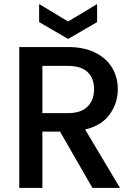

<svg xmlns="http://www.w3.org/2000/svg" viewBox="-20 -927 672 947"><path d="M459 -818 316 -735 173 -818V-907L316 -821L459 -907ZM436 0 276 -278H189V0H75V-695H315Q395 -695 450.5 -667Q506 -639 533.5 -592Q561 -545 561 -487Q561 -419 521.5 -363.5Q482 -308 400 -288L572 0ZM189 -369H315Q379 -369 411.5 -401Q444 -433 444 -487Q444 -541 412 -571.5Q380 -602 315 -602H189Z"/></svg>

Font: Fz Poppins Med
Style: Regular
Weight: 500
Designer: Ninad Kale (Devanagari), Jonny Pinhorn (Latin)
Foundry: Indian Type Foundry
Version: Vit hóa bi Vntype.Com & FontZin.Com